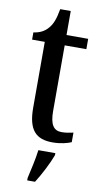

<svg xmlns="http://www.w3.org/2000/svg" viewBox="-97 -704 517 969"><g transform="rotate(10 161.5 -219.0)"><path d="M208 10C251 10 286 0 304 -8V-57C285 -53 267 -49 244 -49C203 -49 184 -78 184 -147V-483H295V-536H184V-659H130C121 -607 110 -580 92 -559C74 -537 49 -524 17 -520V-483H82V-146C82 -30 124 10 208 10ZM116 208V221H156C183 179 217 113 232 71V61H145C139 109 126 164 116 208Z"/></g></svg>

Font: Noto Serif Georgian Condensed Medium
Style: Regular
Weight: 500
Width: 3
Designer: Monotype Design Team, Akaki Razmadze
Foundry: Google LLC
Version: Version 2.003